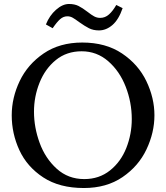

<svg xmlns="http://www.w3.org/2000/svg" viewBox="-20 -930 834 966"><path d="M39 0ZM757 -350Q757 -263 717 -178.5Q677 -94 596.5 -39Q516 16 402 16Q279 16 197.5 -37.5Q116 -91 77.5 -174.5Q39 -258 39 -350Q39 -438 79 -522Q119 -606 199.5 -661Q280 -716 394 -716Q512 -716 594 -661Q676 -606 716.5 -521.5Q757 -437 757 -350ZM151 -368Q151 -289 179.5 -211Q208 -133 265.5 -81Q323 -29 404 -29Q479 -29 533.5 -72.5Q588 -116 615.5 -185.5Q643 -255 643 -331Q643 -415 612.5 -493.5Q582 -572 524.5 -622Q467 -672 391 -672Q315 -672 261 -628Q207 -584 179 -514Q151 -444 151 -368ZM421 -870Q440 -855 454 -847.5Q468 -840 484 -840Q509 -840 528.5 -857.5Q548 -875 565 -905L597 -889Q577 -831 545.5 -804Q514 -777 478 -777Q449 -777 427.5 -788Q406 -799 378 -819Q358 -834 345.5 -841Q333 -848 319 -848Q299 -848 282.5 -833.5Q266 -819 245 -788L211 -807Q229 -852 262 -881Q295 -910 327 -910Q355 -910 375 -900Q395 -890 421 -870Z"/></svg>

Font: Sumana
Style: Regular
Weight: 400
Designer: Cyreal, Alexei Vanyashin (Devanagari), Olga Karpushina (Latin)
Foundry: Cyreal
Version: Version 1.015;PS 001.015;hotconv 1.0.70;makeotf.lib2.5.58329